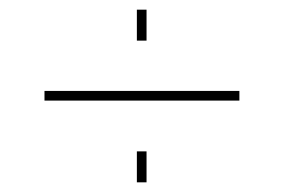

<svg xmlns="http://www.w3.org/2000/svg" viewBox="-20 -469 586 397"><path d="M263 -385V-449H283V-385ZM72 -261V-281H475V-261ZM263 -92V-156H283V-92Z"/></svg>

Font: Raleway-v4020 Thin
Style: Regular
Weight: 250
Designer: Matt McInerney, Pablo Impallari, Rodrigo Fuenzalida
Foundry: Matt McInerney, Pablo Impallari, Rodrigo Fuenzalida
Version: Version 4.020;PS 004.020;hotconv 1.0.88;makeotf.lib2.5.64775